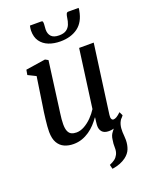

<svg xmlns="http://www.w3.org/2000/svg" viewBox="-186 -888 949 1224"><g transform="rotate(-20 289.0 -276.0)"><path d="M358 243 350.5 214Q373 204.5 386.8 194Q400.5 183.5 409 167Q419 147.5 418 121Q417 94.5 422 67.5Q425 40.5 440.5 21.2Q456 2 466 -12L527 -48Q509 -27 503 -4.8Q497 17.5 498 45Q498.5 57.5 499.8 72Q501 86.5 501 100Q500.5 132.5 490 159.5Q479.5 186.5 451.5 207.5Q433.5 220.5 411.8 229.2Q390 238 358 243ZM180 10Q146 10 118.8 -2Q91.5 -14 75.2 -41.5Q59 -69 58.5 -116Q58.5 -133 60.2 -154.5Q62 -176 64.8 -200Q67.5 -224 70.8 -247.8Q74 -271.5 77.5 -291.5L105.5 -478L52 -504.5L58 -538.5L191.5 -559L211.5 -548L177 -288.5Q174.5 -268 171.5 -246.8Q168.5 -225.5 165.8 -205Q163 -184.5 161.2 -166Q159.5 -147.5 159.5 -132Q159.5 -101 167 -83.8Q174.5 -66.5 188.5 -59.8Q202.5 -53 222.5 -53Q248.5 -53 275.8 -68Q303 -83 327 -107.2Q351 -131.5 368 -158.5L421.5 -554H520.5L457 -87Q454.5 -68.5 459 -59.5Q463.5 -50.5 472 -50.5Q482 -50.5 493.8 -57.5Q505.5 -64.5 523 -81L535 -56Q530 -47.5 513.8 -31.8Q497.5 -16 473.2 -3.2Q449 9.5 419 9.5Q387.5 9.5 373 -7.5Q358.5 -24.5 360 -52Q360 -54 360.5 -59.8Q361 -65.5 362 -73Q363 -80.5 363.8 -88.2Q364.5 -96 365.5 -102.5L364 -103Q349 -81.5 330.2 -61.2Q311.5 -41 288.2 -25Q265 -9 238 0.5Q211 10 180 10ZM253 -795Q260.5 -795 262.2 -788.8Q264 -782.5 263.5 -773.5Q263.5 -765.5 262.2 -755.5Q261 -745.5 261 -737.5Q260.5 -708 276.8 -690.2Q293 -672.5 330 -672.5Q361 -672.5 378.8 -684.5Q396.5 -696.5 404.8 -717Q413 -737.5 416 -762Q417.5 -774 421.5 -784.5Q425.5 -795 435 -795H505.5Q505.5 -791 505.5 -787.2Q505.5 -783.5 504 -777.5Q491 -703 443.8 -668.2Q396.5 -633.5 325 -633.5Q281 -633.5 246 -647.2Q211 -661 190.8 -689.5Q170.5 -718 171 -762.5Q171.5 -770.5 172.5 -778.8Q173.5 -787 175.5 -795Z"/></g></svg>

Font: Merriweather 36pt
Style: Italic
Weight: 400
Italic angle: -7.8°
Version: Version 2.101